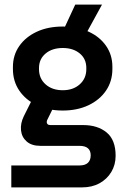

<svg xmlns="http://www.w3.org/2000/svg" viewBox="-20 -612 545 832"><path d="M29 200V105H324Q349 105 361 93.5Q373 82 373 61Q373 41 361 30.5Q349 20 324 20H155Q117 20 95.5 1Q74 -18 71 -47.5Q68 -77 83 -108L132 -206L229 -182L186 -95Q183 -90 182.5 -84Q182 -78 186 -74Q190 -70 199 -70H341Q403 -70 442 -38Q481 -6 481 63Q481 102 462.5 133Q444 164 411.5 182Q379 200 336 200ZM228 -424 306 -592H422L330 -424ZM252 -133Q188 -133 139.5 -156Q91 -179 63.5 -219.5Q36 -260 36 -313V-322Q36 -373 63.5 -412.5Q91 -452 139.5 -474.5Q188 -497 252 -497Q315 -497 363.5 -475Q412 -453 439.5 -413.5Q467 -374 467 -323V-313Q467 -260 439.5 -219.5Q412 -179 363.5 -156Q315 -133 252 -133ZM252 -221Q297 -221 325.5 -246.5Q354 -272 354 -312V-318Q354 -357 325.5 -380.5Q297 -404 252 -404Q206 -404 177.5 -380Q149 -356 149 -317V-312Q149 -272 177.5 -246.5Q206 -221 252 -221Z"/></svg>

Font: SUSE Thin SemiBold
Style: Regular
Weight: 600
Version: Version 1.000